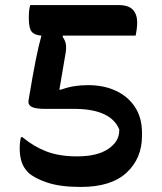

<svg xmlns="http://www.w3.org/2000/svg" viewBox="-20 -720 640 760"><path d="M100 -700H448Q489 -700 506 -681.5Q523 -663 523 -631Q523 -618 521 -603Q519 -588 517 -579H229L228 -574Q239 -559 241 -543Q243 -527 239 -506Q233 -472 227 -435Q221 -398 215 -365H221Q249 -375 274.5 -379Q300 -383 329 -383Q391 -383 439 -360.5Q487 -338 514.5 -296Q542 -254 542 -195V-182Q542 -93 481 -36.5Q420 20 300 20Q218 20 166.5 2.5Q115 -15 92 -37Q73 -56 65.5 -79.5Q58 -103 58 -131Q58 -159 63 -177H69Q113 -140 164 -120.5Q215 -101 285 -101Q365 -101 408.5 -130.5Q452 -160 452 -203V-208Q419 -287 280 -289H159Q119 -289 104.5 -297.5Q90 -306 93 -323Q110 -425 121.5 -482.5Q133 -540 144 -579Q116 -581 105 -595Q94 -609 94 -649Q94 -684 100 -700Z"/></svg>

Font: Recursive Mn Csl St SmB
Style: Regular
Weight: 600
Monospace: yes
Version: Version 1.079;hotconv 1.0.112;makeotfexe 2.5.65598; ttfautoh